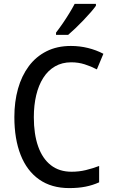

<svg xmlns="http://www.w3.org/2000/svg" viewBox="-20 -962 582 992"><path d="M348.1 -640.1Q300.8 -640.1 264.4 -619.1Q228 -598.1 203.6 -559.8Q179.2 -521.5 167 -469.7Q154.8 -418 154.8 -356.4Q154.8 -269 177 -205.8Q199.2 -142.6 242.7 -108.6Q286.1 -74.7 349.6 -74.7Q388.7 -74.7 423.8 -83.3Q459 -91.8 492.2 -104.5V-20Q459 -4.9 421.9 2.4Q384.8 9.8 337.9 9.8Q245.6 9.8 182.4 -34.7Q119.1 -79.1 86.7 -161.4Q54.2 -243.7 54.2 -357.4Q54.2 -436.5 73 -503.4Q91.8 -570.3 128.7 -619.9Q165.5 -669.4 220.2 -697Q274.9 -724.6 346.2 -724.6Q391.6 -724.6 434.3 -714.1Q477.1 -703.6 514.2 -684.1L480.5 -603.5Q450.7 -619.1 417.7 -629.6Q384.8 -640.1 348.1 -640.1ZM475.6 -941.9V-932.1Q465.3 -917.5 448 -897.7Q430.7 -877.9 410.2 -856.4Q389.6 -835 369.1 -815.4Q348.6 -795.9 332 -781.7H269.5V-793.5Q287.1 -816.4 304.7 -842Q322.3 -867.7 338.1 -893.6Q354 -919.4 365.7 -941.9Z"/></svg>

Font: Open Sans SemiCondensed Medium
Style: Regular
Weight: 500
Width: 4
Designer: Monotype Design Team
Foundry: Monotype Imaging Inc.
Version: Version 3.000